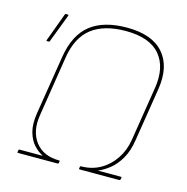

<svg xmlns="http://www.w3.org/2000/svg" viewBox="-100 -762 836 858"><g transform="rotate(15 318.0 -333.5)"><path d="M58 0Q54 0 55 -4L56 -11Q57 -16 61 -16H166L167 -17Q146 -27 126 -48.5Q106 -70 96 -105.5Q86 -141 94 -193L138 -467Q155 -571 216 -619Q277 -667 385 -667Q501 -667 554 -606Q607 -545 590 -438L551 -193Q543 -139 522 -103.5Q501 -68 475 -47.5Q449 -27 425 -17V-16H530Q534 -16 533 -12L531 -3Q530 0 526 0H343Q342 0 340.5 -0.5Q339 -1 340 -4L341 -11Q342 -15 345 -15Q395 -15 434.5 -37.5Q474 -60 500 -99Q526 -138 534 -187L574 -438Q590 -537 542 -594Q494 -651 384 -651Q283 -651 225.5 -606.5Q168 -562 153 -466L109 -187Q97 -111 134 -63Q171 -15 245 -15Q248 -15 247 -10L246 -4Q245 0 241 0ZM54 -516Q49 -516 52 -522L100 -652Q101 -654 102 -654.5Q103 -655 105 -655H113Q115 -655 116 -653.5Q117 -652 116 -650L66 -519Q65 -517 63.5 -516.5Q62 -516 60 -516Z"/></g></svg>

Font: Sofia Sans Hairline
Style: Italic
Weight: 1
Italic angle: -9°
Designer: Botio Nikoltchev, Ani Petrova
Foundry: lettersoup
Version: Version 4.102